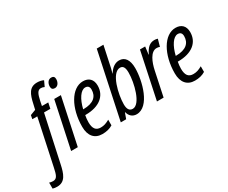

<svg xmlns="http://www.w3.org/2000/svg" viewBox="-268 -1223 2284 1922"><g transform="rotate(-30 874.0 -262.5)"><path d="M-72 240C22 240 48 160 69 61L184 -470H257L271 -536H198L209 -591C224 -660 239 -697 277 -697C290 -697 304 -694 317 -687L346 -749C325 -760 299 -765 273 -765C184 -765 156 -702 133 -593L120 -537L57 -513L49 -470H106L-6 55C-22 129 -32 171 -80 171C-95 171 -111 168 -123 164V233C-107 238 -91 240 -72 240ZM401 -626C435 -626 457 -659 457 -700C457 -725 444 -737 420 -737C382 -737 363 -700 363 -665C363 -639 376 -626 401 -626ZM226 0H303L417 -536H340Z M583 10C629 10 669 1 704 -21V-86C665 -64 638 -55 602 -55C547 -55 520 -88 520 -163C520 -189 523 -216 528 -241H535C691 -241 784 -316 784 -435C784 -508 742 -546 676 -546C543 -546 443 -370 443 -154C443 -49 495 10 583 10ZM542 -301H539C564 -406 613 -481 665 -481C697 -481 711 -462 711 -431C711 -353 661 -301 542 -301Z M980 10C1129 10 1197 -250 1197 -398C1197 -495 1159 -546 1094 -546C1047 -546 1006 -517 974 -464H972C978 -484 983 -504 987 -521L1038 -760H961L800 0H862L886 -66H889C900 -20 932 10 980 10ZM973 -57C935 -57 916 -85 916 -141C916 -254 968 -478 1066 -478C1101 -478 1117 -451 1117 -392C1117 -273 1062 -57 973 -57Z M1218 0H1295L1354 -280C1372 -366 1412 -465 1481 -465C1495 -465 1506 -463 1517 -458L1540 -540C1527 -544 1515 -546 1502 -546C1450 -546 1413 -514 1383 -448H1380L1391 -536H1331Z M1653 10C1699 10 1739 1 1774 -21V-86C1735 -64 1708 -55 1672 -55C1617 -55 1590 -88 1590 -163C1590 -189 1593 -216 1598 -241H1605C1761 -241 1854 -316 1854 -435C1854 -508 1812 -546 1746 -546C1613 -546 1513 -370 1513 -154C1513 -49 1565 10 1653 10ZM1612 -301H1609C1634 -406 1683 -481 1735 -481C1767 -481 1781 -462 1781 -431C1781 -353 1731 -301 1612 -301Z"/></g></svg>

Font: Noto Sans ExtraCondensed
Style: Italic
Weight: 400
Width: 2
Italic angle: -12°
Designer: Monotype Design Team
Foundry: Monotype Imaging Inc.
Version: Version 2.013